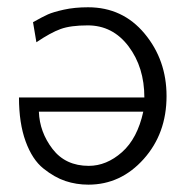

<svg xmlns="http://www.w3.org/2000/svg" viewBox="-20 -500 521 528"><path d="M32.2 -231.9H377Q377 -314.9 333.5 -372.6Q290 -430.2 221.2 -430.2Q174.3 -430.2 146.7 -420.2Q119.1 -410.2 80.1 -383.8L70.8 -439Q97.7 -454.1 111.8 -460.4Q126 -466.8 155.5 -473.4Q185.1 -480 222.2 -480Q317.4 -480 377.7 -407.5Q438 -335 438 -235.8Q438 -132.8 375 -62.5Q312 7.8 223.1 7.8Q189.9 7.8 159.9 -2.2Q129.9 -12.2 99.4 -36.6Q68.8 -61 50.5 -111.1Q32.2 -161.1 32.2 -231.9ZM86.9 -192.9Q88.9 -136.7 124.5 -90.3Q160.2 -43.9 224.1 -43.9Q272.9 -43.9 315.4 -81.5Q357.9 -119.1 374 -192.9Z"/></svg>

Font: CMU Bright
Style: Roman
Weight: 500
Version: Version 0.7.0